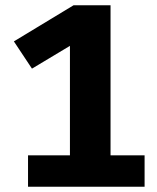

<svg xmlns="http://www.w3.org/2000/svg" viewBox="-20 -713 600 733"><path d="M532 -120V0H87V-120H247V-538L102 -451L33 -555L261 -693H402V-120Z"/></svg>

Font: Statis Sans
Style: Bold
Weight: 700
Designer: bBox Type GmbH
Foundry: bBox Type GmbH
Version: Version 1.000